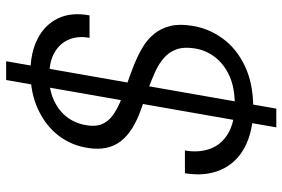

<svg xmlns="http://www.w3.org/2000/svg" viewBox="-167 -664 918 624"><g transform="rotate(-90 292.0 -352.0)"><path d="M190 87 344 -791H405L251 87ZM254 12Q177 12 125.5 -15.5Q74 -43 52 -93.5Q30 -144 41 -210H115Q107 -165 120.5 -128Q134 -91 170.5 -69.5Q207 -48 265 -48Q318 -48 356.5 -65Q395 -82 418.5 -112.5Q442 -143 447 -181Q452 -214 443.5 -237.5Q435 -261 416.5 -277.5Q398 -294 372 -306Q346 -318 315.5 -329Q285 -340 253 -351Q177 -377 145 -418.5Q113 -460 123 -524Q131 -579 163.5 -621Q196 -663 249 -687.5Q302 -712 370 -712Q433 -712 478.5 -688.5Q524 -665 544.5 -622Q565 -579 554 -520H481Q488 -557 475.5 -587Q463 -617 433 -634Q403 -651 357 -651Q314 -652 279.5 -636.5Q245 -621 224 -594Q203 -567 197 -530Q192 -501 200 -481Q208 -461 226 -447Q244 -433 269 -422Q294 -411 325 -400.5Q356 -390 389 -377Q422 -364 448.5 -348.5Q475 -333 493.5 -310.5Q512 -288 519.5 -257.5Q527 -227 520 -186Q512 -133 479 -87.5Q446 -42 389 -15Q332 12 254 12Z"/></g></svg>

Font: DM Sans 10pt Light
Style: Italic
Weight: 300
Italic angle: -10°
Version: Version 4.004;gftools[0.9.30]